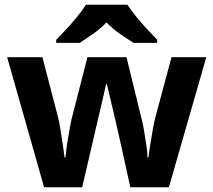

<svg xmlns="http://www.w3.org/2000/svg" viewBox="-20 -786 896 806"><path d="M485 -191Q481 -208 473.5 -241.5Q466 -275 457 -313.5Q448 -352 440 -384.5Q432 -417 429 -432H425Q422 -417 414.5 -384.5Q407 -352 398 -313.5Q389 -275 381 -241Q373 -207 369 -189L325 0H165L10 -546H158L221 -304Q228 -279 233.5 -244Q239 -209 244 -176.5Q249 -144 251 -125H255Q256 -139 259 -162.5Q262 -186 266.5 -211Q271 -236 274.5 -256.5Q278 -277 280 -284L347 -546H511L575 -284Q579 -270 584.5 -239Q590 -208 594.5 -176Q599 -144 599 -125H603Q605 -142 610 -174.5Q615 -207 621.5 -243Q628 -279 635 -304L700 -546H846L689 0H527ZM515 -766Q529 -744 551.5 -716.5Q574 -689 598 -663Q622 -637 640 -619V-606H541Q515 -622 484 -643.5Q453 -665 427 -692Q401 -665 371 -644Q341 -623 315 -606H216V-619Q235 -638 258.5 -663.5Q282 -689 304.5 -716.5Q327 -744 341 -766Z"/></svg>

Font: Noto Sans Adlam Unjoined
Style: Regular
Weight: 400
Designer: Mark Jamra, Neil Patel
Foundry: JamraPatel LLC
Version: Version 3.001